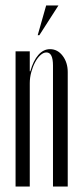

<svg xmlns="http://www.w3.org/2000/svg" viewBox="-20 -683 299 703"><path d="M91 -422Q102 -461 120.5 -482Q139 -503 163 -503Q191 -503 209.5 -478.5Q228 -454 228 -419V0H174V-443Q174 -491 150 -491Q139 -491 128 -481Q117 -471 108.5 -455Q100 -439 94.5 -419Q89 -399 89 -378V0H37V-495H89V-422ZM118 -554 149 -663H194L124 -554Z"/></svg>

Font: Moniqa Cond Display
Style: Regular
Weight: 400
Width: 3
Designer: Rajesh Rajput
Foundry: Rajesh Rajput
Version: Version 1.000